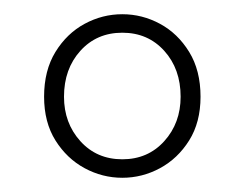

<svg xmlns="http://www.w3.org/2000/svg" viewBox="-20 -704 344 270"><path d="M152 -454Q124 -454 99 -467.5Q74 -481 58 -506.5Q42 -532 42 -568Q42 -605 58 -631Q74 -657 99 -670.5Q124 -684 152 -684Q180 -684 205 -670.5Q230 -657 246 -631Q262 -605 262 -568Q262 -532 246 -506.5Q230 -481 205 -467.5Q180 -454 152 -454ZM152 -480Q188 -480 211 -505.5Q234 -531 234 -568Q234 -607 211 -632.5Q188 -658 152 -658Q116 -658 93 -632.5Q70 -607 70 -568Q70 -531 93 -505.5Q116 -480 152 -480Z"/></svg>

Font: Mada ExtraLight
Style: Regular
Weight: 250
Designer: Khaled Hosny
Version: Version 1.5